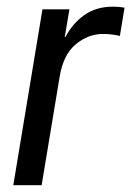

<svg xmlns="http://www.w3.org/2000/svg" viewBox="-20 -543 385 563"><path d="M19 0 104.5 -515.6H183.6L169.9 -434.6H171.9Q192.9 -474.6 227.5 -499Q262.2 -523.4 310.5 -523.4Q321.8 -523.4 331.1 -522.5Q340.3 -521.5 345.2 -520.5L331.5 -437.5Q326.7 -439 313.2 -441.2Q299.8 -443.4 281.7 -443.4Q238.8 -443.4 202.1 -413.1Q165.5 -382.8 154.8 -317.4L102.1 0Z"/></svg>

Font: Inter Display
Style: Italic
Weight: 400
Italic angle: -9.39999°
Designer: Rasmus Andersson
Foundry: rsms
Version: Version 4.000;git-a52131595